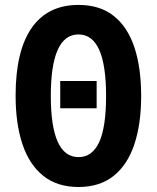

<svg xmlns="http://www.w3.org/2000/svg" viewBox="-20 -745 633 775"><path d="M549.8 -357.9Q549.8 -244.6 522.2 -162.1Q494.6 -79.6 438.5 -34.9Q382.3 9.8 296.9 9.8Q210.9 9.8 154.5 -35.4Q98.1 -80.6 70.6 -163.1Q43 -245.6 43 -358.9Q43 -539.1 107.7 -632.1Q172.4 -725.1 296.9 -725.1Q383.3 -725.1 439.2 -680.7Q495.1 -636.2 522.5 -554Q549.8 -471.7 549.8 -357.9ZM185.1 -357.9Q185.1 -110.8 296.9 -110.8Q352.5 -110.8 380.4 -171.4Q408.2 -231.9 408.2 -357.9Q408.2 -606 296.9 -606Q185.1 -606 185.1 -357.9ZM370.1 -418V-308.1H223.1V-418Z"/></svg>

Font: Open Sans Condensed
Style: Bold
Weight: 700
Width: 3
Designer: Monotype Design Team
Foundry: Monotype Imaging Inc.
Version: Version 3.003; ttfautohint (v1.8.4)